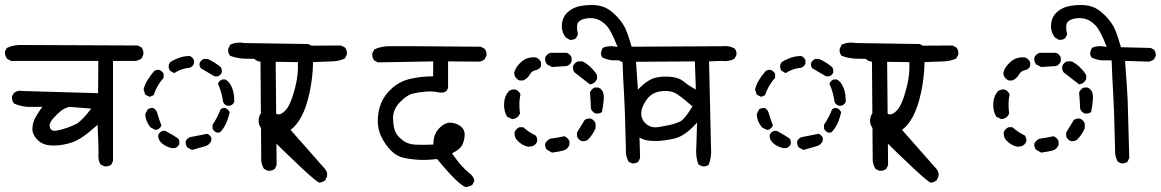

<svg xmlns="http://www.w3.org/2000/svg" viewBox="-24 -742 4745 785"><path d="M403 -62 388 -69Q377 -84 378.5 -106Q380 -128 375 -232Q313 -175 274 -161Q235 -147 193.5 -147Q152 -147 129.5 -170Q107 -193 108.5 -218Q110 -243 122 -264Q134 -285 149 -305H90Q59 -307 33 -319Q24 -330 25 -348L33 -362Q48 -374 67 -370L377 -361L378 -493H21L6 -501Q-5 -514 -4 -531L4 -546Q33 -560 69 -558L539 -556L555 -548Q564 -535 562 -519L555 -503Q544 -495 531 -493H438V-84L431 -69Q420 -60 403 -62ZM293 -238Q317 -256 349 -298L260 -305Q241 -301 224.5 -288Q208 -275 191.5 -255.5Q175 -236 180.5 -220Q186 -204 207.5 -208Q229 -212 250.5 -219.5Q272 -227 293 -238Z M1070 -44 1055 -52Q1042 -73 1044 -101L1041 -501Q1010 -501 977.5 -502Q945 -503 917 -514Q907 -525 909 -542L917 -559Q943 -572 977 -566L1236 -562L1252 -554Q1262 -542 1260 -524L1252 -509Q1241 -501 1229 -500H1103L1107 -67L1100 -52Q1088 -42 1070 -44ZM761 -129 742 -139Q734 -149 735 -164Q740 -176 752 -181Q788 -188 823 -195Q835 -190 840 -179V-166Q831 -148 814 -144ZM681 -136Q655 -141 638 -156Q621 -171 623 -190Q628 -202 640 -207H652Q690 -186 704 -176Q711 -168 709 -153Q704 -141 692 -137ZM861 -200Q849 -206 845 -217V-232Q865 -261 878 -295Q886 -302 898 -300Q910 -295 915 -283Q902 -225 874 -200ZM611 -211 592 -221Q571 -245 570 -276L580 -295Q590 -302 603 -300Q615 -295 620.5 -275Q626 -255 636 -229Q631 -217 619 -212ZM904 -310Q892 -315 888 -326Q883 -365 867 -400Q872 -412 884 -417H898Q914 -408 924 -385Q934 -362 934 -326Q929 -314 917 -310ZM588 -346 570 -355 563 -376Q568 -397 580 -416Q592 -435 606 -451Q614 -458 628 -456Q640 -451 645 -440V-424Q617 -393 604 -353ZM853 -430 797 -463Q790 -472 792 -484Q797 -496 809 -501H825Q852 -489 878 -468Q884 -460 883 -446Q878 -434 866 -430ZM688 -443 671 -453Q664 -463 666 -477L672 -488Q689 -499 709 -506Q729 -513 752 -513Q764 -508 769 -496V-482Q764 -469 751 -465Q717 -462 688 -443Z M1282 5Q1260 -1 1047 -213Q1031 -233 1033.5 -253Q1036 -273 1047 -284Q1058 -295 1074 -291Q1090 -287 1103.5 -278Q1117 -269 1134.5 -282.5Q1152 -296 1164 -325.5Q1176 -355 1186 -398Q1196 -441 1194 -488L1039 -490Q1026 -492 1017 -500Q1008 -513 1009 -529L1017 -546Q1028 -556 1045 -554L1370 -556L1386 -548Q1396 -537 1394 -519L1386 -503Q1363 -492 1334 -491Q1305 -490 1256 -488Q1255 -426 1242 -365Q1229 -304 1209 -266.5Q1189 -229 1164 -211L1305 -51Q1316 -38 1313 -21L1306 -5Q1295 3 1282 5Z M1881 23Q1851 15 1763 -92Q1724 -87 1691 -88.5Q1658 -90 1627.5 -96.5Q1597 -103 1573.5 -127.5Q1550 -152 1535 -183Q1520 -214 1520.5 -251Q1521 -288 1534.5 -321Q1548 -354 1579.5 -382Q1611 -410 1655 -420Q1699 -430 1747 -430V-491L1521 -487L1506 -495Q1497 -506 1498 -524L1506 -540Q1532 -552 1564 -553Q1596 -554 1941 -551L1957 -543Q1967 -532 1965 -515L1957 -499Q1946 -491 1934 -490L1808 -491V-388Q1806 -359 1771 -364Q1745 -370 1716.5 -367.5Q1688 -365 1664 -359.5Q1640 -354 1610.5 -323.5Q1581 -293 1583 -254Q1585 -215 1595 -198Q1605 -181 1625 -166.5Q1645 -152 1675.5 -150.5Q1706 -149 1748 -151Q1747 -193 1772.5 -218.5Q1798 -244 1824 -240Q1850 -236 1864.5 -221Q1879 -206 1875 -180Q1871 -154 1860.5 -141Q1850 -128 1824 -115Q1864 -58 1890 -38.5Q1916 -19 1915 -1L1907 14Q1895 21 1881 23Z M2560 -74 2546 -81Q2533 -104 2535 -134Q2531 -305 2527.5 -357Q2524 -409 2521 -495Q2493 -495 2479.5 -495.5Q2466 -496 2440 -506Q2431 -516 2434 -531L2440 -546Q2464 -558 2501 -550Q2475 -617 2456 -637Q2437 -657 2417.5 -663.5Q2398 -670 2375.5 -667Q2353 -664 2341.5 -652.5Q2330 -641 2339 -601L2331 -586Q2321 -578 2306 -579L2289 -589Q2270 -614 2273.5 -644.5Q2277 -675 2299 -694Q2321 -713 2352 -718Q2383 -723 2409 -721Q2435 -719 2455.5 -708.5Q2476 -698 2500 -672.5Q2524 -647 2535.5 -619.5Q2547 -592 2559 -549L2681 -546L2694 -539Q2703 -528 2701 -513L2694 -499Q2684 -492 2673 -490L2576 -493Q2585 -371 2586.5 -332Q2588 -293 2593 -96L2586 -81Q2576 -73 2560 -74ZM2233 -118 2212 -130Q2203 -140 2205 -155Q2212 -169 2226 -175Q2255 -179 2284 -185Q2298 -179 2304 -165V-149Q2296 -131 2279 -126.5Q2262 -122 2233 -118ZM2135 -142Q2108 -148 2088 -171Q2078 -185 2080 -202Q2086 -216 2100 -222H2115Q2140 -200 2166 -188Q2174 -178 2172 -163Q2166 -149 2152 -144ZM2354 -165Q2340 -171 2335 -185V-200L2366 -251Q2376 -259 2392 -257Q2406 -251 2411 -237V-218Q2401 -193 2380 -171Q2370 -163 2354 -165ZM2070 -255 2049 -265Q2035 -290 2037 -320.5Q2039 -351 2057 -370Q2069 -378 2084 -376Q2098 -370 2104 -356Q2096 -323 2102 -278Q2096 -262 2080 -257ZM2411 -278Q2397 -284 2392 -298Q2391 -334 2388 -364Q2394 -378 2407 -384H2423Q2441 -376 2444 -355Q2447 -334 2437 -284Q2427 -276 2411 -278ZM2388 -397 2325 -446Q2317 -456 2319 -472Q2325 -486 2339 -491H2358Q2395 -471 2417 -435V-419Q2411 -405 2397 -399ZM2100 -413Q2086 -419 2080 -433L2078 -444Q2084 -469 2108.5 -490Q2133 -511 2168 -507Q2182 -501 2188 -487V-472Q2182 -458 2166 -455Q2150 -452 2141.5 -436.5Q2133 -421 2115 -413ZM2233 -468 2212 -479Q2203 -491 2205 -507Q2212 -521 2226 -526H2294Q2308 -520 2313 -507V-491Q2307 -477 2294 -472Z M2847 -62 2832 -69Q2819 -101 2823 -142L2826 -241Q2778 -186 2733 -175.5Q2688 -165 2652.5 -165.5Q2617 -166 2599.5 -175Q2582 -184 2565.5 -201Q2549 -218 2543 -242.5Q2537 -267 2540 -291Q2543 -315 2552 -334.5Q2561 -354 2594 -385.5Q2627 -417 2655 -424Q2683 -431 2717.5 -428Q2752 -425 2771 -409Q2790 -393 2821 -376L2817 -491L2518 -489L2503 -497Q2494 -509 2495 -525L2503 -540Q2524 -552 2551 -551L2932 -553Q2958 -556 2979 -544Q2989 -533 2987 -517L2979 -502Q2956 -489 2927 -493L2875 -491L2883 -138Q2886 -101 2874 -69Q2864 -60 2847 -62ZM2760 -247Q2779 -260 2807 -307Q2772 -338 2746 -356Q2720 -374 2679.5 -369Q2639 -364 2617.5 -331.5Q2596 -299 2598 -274Q2600 -249 2620 -233.5Q2640 -218 2668 -222.5Q2696 -227 2718 -232Q2740 -237 2760 -247Z M3570 -44 3555 -52Q3542 -73 3544 -101L3541 -501Q3510 -501 3477.5 -502Q3445 -503 3417 -514Q3407 -525 3409 -542L3417 -559Q3443 -572 3477 -566L3736 -562L3752 -554Q3762 -542 3760 -524L3752 -509Q3741 -501 3729 -500H3603L3607 -67L3600 -52Q3588 -42 3570 -44ZM3261 -129 3242 -139Q3234 -149 3235 -164Q3240 -176 3252 -181Q3288 -188 3323 -195Q3335 -190 3340 -179V-166Q3331 -148 3314 -144ZM3181 -136Q3155 -141 3138 -156Q3121 -171 3123 -190Q3128 -202 3140 -207H3152Q3190 -186 3204 -176Q3211 -168 3209 -153Q3204 -141 3192 -137ZM3361 -200Q3349 -206 3345 -217V-232Q3365 -261 3378 -295Q3386 -302 3398 -300Q3410 -295 3415 -283Q3402 -225 3374 -200ZM3111 -211 3092 -221Q3071 -245 3070 -276L3080 -295Q3090 -302 3103 -300Q3115 -295 3120.5 -275Q3126 -255 3136 -229Q3131 -217 3119 -212ZM3404 -310Q3392 -315 3388 -326Q3383 -365 3367 -400Q3372 -412 3384 -417H3398Q3414 -408 3424 -385Q3434 -362 3434 -326Q3429 -314 3417 -310ZM3088 -346 3070 -355 3063 -376Q3068 -397 3080 -416Q3092 -435 3106 -451Q3114 -458 3128 -456Q3140 -451 3145 -440V-424Q3117 -393 3104 -353ZM3353 -430 3297 -463Q3290 -472 3292 -484Q3297 -496 3309 -501H3325Q3352 -489 3378 -468Q3384 -460 3383 -446Q3378 -434 3366 -430ZM3188 -443 3171 -453Q3164 -463 3166 -477L3172 -488Q3189 -499 3209 -506Q3229 -513 3252 -513Q3264 -508 3269 -496V-482Q3264 -469 3251 -465Q3217 -462 3188 -443Z M3782 5Q3760 -1 3547 -213Q3531 -233 3533.5 -253Q3536 -273 3547 -284Q3558 -295 3574 -291Q3590 -287 3603.5 -278Q3617 -269 3634.5 -282.5Q3652 -296 3664 -325.5Q3676 -355 3686 -398Q3696 -441 3694 -488L3539 -490Q3526 -492 3517 -500Q3508 -513 3509 -529L3517 -546Q3528 -556 3545 -554L3870 -556L3886 -548Q3896 -537 3894 -519L3886 -503Q3863 -492 3834 -491Q3805 -490 3756 -488Q3755 -426 3742 -365Q3729 -304 3709 -266.5Q3689 -229 3664 -211L3805 -51Q3816 -38 3813 -21L3806 -5Q3795 3 3782 5Z M4560 -74 4546 -81Q4533 -104 4535 -134Q4531 -305 4527.5 -357Q4524 -409 4521 -495Q4493 -495 4479.5 -495.5Q4466 -496 4440 -506Q4431 -516 4434 -531L4440 -546Q4464 -558 4501 -550Q4475 -617 4456 -637Q4437 -657 4417.5 -663.5Q4398 -670 4375.5 -667Q4353 -664 4341.5 -652.5Q4330 -641 4339 -601L4331 -586Q4321 -578 4306 -579L4289 -589Q4270 -614 4273.5 -644.5Q4277 -675 4299 -694Q4321 -713 4352 -718Q4383 -723 4409 -721Q4435 -719 4455.5 -708.5Q4476 -698 4500 -672.5Q4524 -647 4535.5 -619.5Q4547 -592 4559 -549L4681 -546L4694 -539Q4703 -528 4701 -513L4694 -499Q4684 -492 4673 -490L4576 -493Q4585 -371 4586.5 -332Q4588 -293 4593 -96L4586 -81Q4576 -73 4560 -74ZM4233 -118 4212 -130Q4203 -140 4205 -155Q4212 -169 4226 -175Q4255 -179 4284 -185Q4298 -179 4304 -165V-149Q4296 -131 4279 -126.5Q4262 -122 4233 -118ZM4135 -142Q4108 -148 4088 -171Q4078 -185 4080 -202Q4086 -216 4100 -222H4115Q4140 -200 4166 -188Q4174 -178 4172 -163Q4166 -149 4152 -144ZM4354 -165Q4340 -171 4335 -185V-200L4366 -251Q4376 -259 4392 -257Q4406 -251 4411 -237V-218Q4401 -193 4380 -171Q4370 -163 4354 -165ZM4070 -255 4049 -265Q4035 -290 4037 -320.5Q4039 -351 4057 -370Q4069 -378 4084 -376Q4098 -370 4104 -356Q4096 -323 4102 -278Q4096 -262 4080 -257ZM4411 -278Q4397 -284 4392 -298Q4391 -334 4388 -364Q4394 -378 4407 -384H4423Q4441 -376 4444 -355Q4447 -334 4437 -284Q4427 -276 4411 -278ZM4388 -397 4325 -446Q4317 -456 4319 -472Q4325 -486 4339 -491H4358Q4395 -471 4417 -435V-419Q4411 -405 4397 -399ZM4100 -413Q4086 -419 4080 -433L4078 -444Q4084 -469 4108.5 -490Q4133 -511 4168 -507Q4182 -501 4188 -487V-472Q4182 -458 4166 -455Q4150 -452 4141.5 -436.5Q4133 -421 4115 -413ZM4233 -468 4212 -479Q4203 -491 4205 -507Q4212 -521 4226 -526H4294Q4308 -520 4313 -507V-491Q4307 -477 4294 -472Z"/></svg>

Font: NaniFont Regular
Style: Regular
Weight: 400
Designer: Nanigashitei
Version: Version 1.036